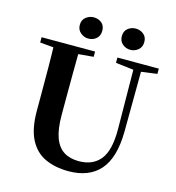

<svg xmlns="http://www.w3.org/2000/svg" viewBox="-136 -1063 1094 1196"><g transform="rotate(15 411.5 -464.5)"><path d="M320 -811Q294 -811 271 -829.5Q248 -848 248 -880Q248 -913 271 -930.5Q294 -948 320 -948Q351 -948 372 -930.5Q393 -913 393 -880Q393 -848 372 -829.5Q351 -811 320 -811ZM592 -811Q563 -811 541 -829.5Q519 -848 519 -880Q519 -913 541 -930.5Q563 -948 592 -948Q620 -948 642 -930.5Q664 -913 664 -880Q664 -848 642 -829.5Q620 -811 592 -811ZM414 19Q330 19 265 -10.5Q200 -40 164 -109Q128 -178 128 -293V-403Q128 -488 127.5 -573.5Q127 -659 124 -744H286Q285 -659 284.5 -574Q284 -489 284 -403V-308Q284 -217 304.5 -162Q325 -107 364.5 -82.5Q404 -58 461 -58Q551 -58 599 -117.5Q647 -177 646 -314L642 -744H692L689 -309Q687 -140 617 -60.5Q547 19 414 19ZM38 -710V-744H383V-710L223 -696H195ZM527 -710V-744H794V-710L682 -695H652Z"/></g></svg>

Font: Noto Serif SC ExtraLight ExtraBold
Style: Regular
Weight: 800
Version: Version 2.002-H1;hotconv 1.1.0;makeotfexe 2.6.0